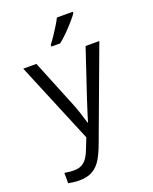

<svg xmlns="http://www.w3.org/2000/svg" viewBox="-180 -864 961 1207"><g transform="rotate(-20 300.0 -260.5)"><path d="M136 245Q116 245 97 242.5Q78 240 64 237V168Q76 170 92.5 172Q109 174 125 174Q156 174 176.5 164Q197 154 212.5 133Q228 112 241 78L270 5L45 -536H133L261 -221Q274 -190 286.5 -152Q299 -114 309 -79H312Q319 -104 327 -128.5Q335 -153 342.5 -177Q350 -201 357 -222L462 -536H554L329 70Q310 122 287.5 161.5Q265 201 229.5 223Q194 245 136 245ZM259 -618Q274 -637 291.5 -663Q309 -689 326 -716.5Q343 -744 354 -766H460V-756Q448 -738 423 -709.5Q398 -681 369.5 -652.5Q341 -624 317 -606H259Z"/></g></svg>

Font: Noto Sans Mono
Style: Regular
Weight: 400
Designer: Monotype Design Team
Foundry: Monotype Imaging Inc.
Version: Version 2.014